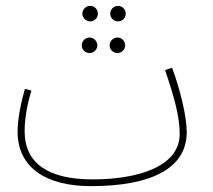

<svg xmlns="http://www.w3.org/2000/svg" viewBox="-20 -614 727 655"><path d="M288 -541C302 -541 314 -553 314 -567C314 -582 302 -594 288 -594C273 -594 261 -582 261 -567C261 -553 273 -541 288 -541ZM383 -541C397 -541 409 -553 409 -567C409 -582 397 -594 383 -594C368 -594 356 -582 356 -567C356 -553 368 -541 383 -541ZM286 -433C300 -433 312 -445 312 -459C312 -474 300 -486 286 -486C271 -486 259 -474 259 -459C259 -445 271 -433 286 -433ZM381 -433C395 -433 407 -445 407 -459C407 -474 395 -486 381 -486C366 -486 354 -474 354 -459C354 -445 366 -433 381 -433ZM290 21C495 21 617 -39 617 -163C617 -215 596 -305 567 -383L543 -375C576 -278 593 -215 593 -157C593 -45 449 -2 296 -2C147 -2 64 -55 64 -167C64 -213 75 -266 87 -305L65 -311C53 -269 40 -211 40 -165C40 -43 136 21 290 21Z"/></svg>

Font: Noto Sans Arabic ExtCond Thin
Style: Regular
Weight: 100
Width: 2
Designer: Monotype Design Team, Nadine Chahine, Nizar Qandah and Khaled Hosny
Foundry: Monotype Imaging Inc.
Version: Version 2.012